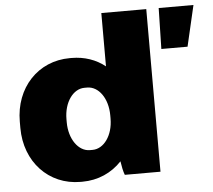

<svg xmlns="http://www.w3.org/2000/svg" viewBox="-52 -777 939 847"><g transform="rotate(-5 417.5 -353.0)"><path d="M271 14H279C349 14 410 -14 454 -61C457 -40 462 -15 468 0H626V-720H427V-484C387 -516 336 -534 279 -534H271C130 -534 27 -424 27 -274V-246C27 -96 130 14 271 14ZM677 -539H793L835 -720H681ZM324 -122C274 -122 233 -178 233 -253V-267C233 -342 274 -398 324 -398H336C387 -398 427 -342 427 -267V-253C427 -178 386 -122 336 -122Z"/></g></svg>

Font: Fixel Display Black
Style: Regular
Weight: 900
Designer: AlfaBravo + MacPaw
Foundry: Kyrylo Tkachov, Marchela Mozhyna, Serhii Makarenko, Maria Weinstein, Zakhar Kryvoshyya
Version: Version 1.211